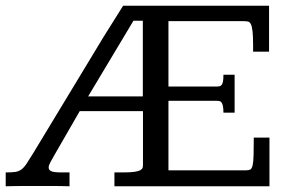

<svg xmlns="http://www.w3.org/2000/svg" viewBox="-58 -650 1004 670"><path d="M304.2 -522.5 371.6 -629.9H880.9V-469.7H825.2V-493.7Q825.2 -524.4 823.2 -541.3Q821.3 -558.1 817.4 -565.9Q813.5 -573.7 806.6 -575Q799.8 -576.2 790.5 -576.2H529.8V-348.1H699.7Q704.1 -348.1 708 -348.9Q711.9 -349.6 715.1 -353.3Q718.3 -356.9 720 -365.2Q721.7 -373.5 721.7 -389.2H760.7V-256.8H721.7Q721.7 -272.5 719.7 -280.8Q717.8 -289.1 714.6 -293Q711.4 -296.9 706.8 -297.6Q702.1 -298.3 697.3 -298.3H529.8V-55.7H801.3Q810.5 -55.7 815.7 -58.6Q820.8 -61.5 823.5 -73Q826.2 -84.5 826.9 -107.2Q827.6 -129.9 827.6 -169.9H882.3V0H341.3V-48.3H372.6Q397.9 -48.3 411.9 -50.5Q425.8 -52.7 432.1 -56.4Q438.5 -60.1 439.7 -64.9Q440.9 -69.8 440.9 -75.2V-262.2H220.2L131.3 -107.9Q123 -93.3 117.4 -83Q111.8 -72.8 111.8 -65.4Q111.8 -56.2 121.6 -52.2Q131.3 -48.3 156.7 -48.3H184.6V0Q167.5 -0.5 154.1 -0.7Q140.6 -1 128.7 -1Q116.7 -1 106 -1Q95.2 -1 83.5 -1Q69.3 -1 55.9 -1Q42.5 -1 28.1 -1Q13.7 -1 -2.4 -0.7Q-18.6 -0.5 -38.1 0V-48.3Q-17.1 -48.3 -4.9 -50Q7.3 -51.8 16.8 -58.8Q26.4 -65.9 35.6 -80.1Q44.9 -94.2 60.1 -119.1ZM249.5 -313.5H440.4V-577.6H407.7Z"/></svg>

Font: Kameron
Style: Regular
Weight: 400
Version: Version 1.000